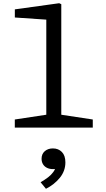

<svg xmlns="http://www.w3.org/2000/svg" viewBox="-20 -793 660 1193"><path d="M72 -50.5 290 -83.5 267.7 -41.8V-701L293.7 -669.2L72.2 -684.3V-734.8L347.7 -773L360.8 -767V-41.8L338.5 -83.5L556.5 -50.5V0H72ZM328.7 234.7 345.7 249.7Q330 257.8 309.7 257.8Q288.7 257.8 272.5 250.1Q256.3 242.3 247.3 227.7Q238.3 213 238.3 193.3Q238.3 163.7 258.2 146.4Q278.2 129.2 308.7 129.2Q342.7 129.2 364.5 151.3Q386.3 173.5 386.3 216Q386.3 269.2 351.9 311.5Q317.5 353.8 265.5 380L232.3 339.5Q260.5 322.8 279.2 308.4Q297.8 294 311.2 275.8Q324.7 257.5 328.7 234.7Z"/></svg>

Font: Monaspace Xenon Var
Style: Regular
Weight: 400
Designer: Riley Cran and the Lettermatic Team
Version: Version 1.000 (Monaspace Xenon Var)